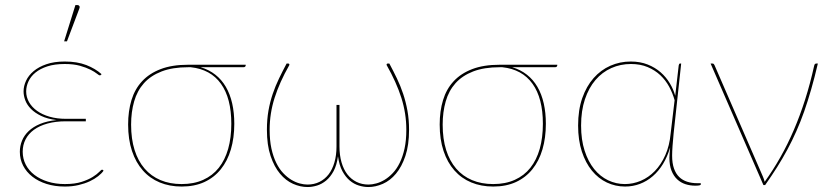

<svg xmlns="http://www.w3.org/2000/svg" viewBox="-20 -746 3352 774"><path d="M60 0ZM386.5 -444Q384.5 -442 382.5 -442Q379.5 -442 370.5 -449.2Q361.5 -456.5 344.8 -465Q328 -473.5 302.5 -480.8Q277 -488 241 -488Q200.5 -488 171.2 -478.5Q142 -469 123 -453.5Q104 -438 94.8 -418Q85.5 -398 85.5 -377.5Q85.5 -354.5 97 -334.2Q108.5 -314 129.5 -299Q150.5 -284 180 -275.5Q209.5 -267 245.5 -267H326V-257H245.5Q204 -257 171.5 -248Q139 -239 116.8 -222.8Q94.5 -206.5 83 -184Q71.5 -161.5 71.5 -134.5Q71.5 -106 84 -82Q96.5 -58 119 -40.8Q141.5 -23.5 172.8 -13.8Q204 -4 241.5 -4Q282 -4 309.5 -13Q337 -22 354.2 -33Q371.5 -44 380 -53Q388.5 -62 391.5 -62Q393.5 -62 395.5 -60L397.5 -58Q390 -47 375.8 -35.8Q361.5 -24.5 341.8 -15.2Q322 -6 296.8 0Q271.5 6 241.5 6Q201 6 167.8 -4.5Q134.5 -15 110.5 -33.8Q86.5 -52.5 73.2 -78.2Q60 -104 60 -134Q60 -157.5 68.8 -179Q77.5 -200.5 95.8 -217.8Q114 -235 141.8 -246.5Q169.5 -258 208 -262Q171 -266.5 145.8 -278.8Q120.5 -291 104.8 -307Q89 -323 82 -341.5Q75 -360 75 -377.5Q75 -399 85 -420.5Q95 -442 115.5 -459.2Q136 -476.5 167.2 -487.2Q198.5 -498 241 -498Q291 -498 327.8 -483.8Q364.5 -469.5 389.5 -447ZM238.5 -579.5 284 -725.5H293Q297.5 -725.5 300 -721.5Q302.5 -717.5 300 -712L250 -579.5Z M789 -475Q822.5 -465 848 -445Q873.5 -425 890.5 -395.8Q907.5 -366.5 916 -329Q924.5 -291.5 924.5 -247Q924.5 -190.5 910.8 -143.8Q897 -97 870.2 -63.8Q843.5 -30.5 804 -12.2Q764.5 6 712.5 6Q663.5 6 623.8 -10.5Q584 -27 555.8 -59Q527.5 -91 512 -137.5Q496.5 -184 496.5 -244Q496.5 -298 510 -342.5Q523.5 -387 552.8 -418.5Q582 -450 627.8 -467.5Q673.5 -485 738 -485H970.5V-483Q970.5 -480 968.5 -477.5Q966.5 -475 961 -475ZM912.5 -247Q912.5 -350 870.8 -408.2Q829 -466.5 749 -475H738.5Q675.5 -475 631.5 -458Q587.5 -441 560.2 -410.5Q533 -380 520.8 -337.2Q508.5 -294.5 508.5 -243.5Q508.5 -186 522.5 -141.5Q536.5 -97 562.8 -66.5Q589 -36 626.8 -20Q664.5 -4 712 -4Q761.5 -4 799.2 -21Q837 -38 862 -69.5Q887 -101 899.8 -146Q912.5 -191 912.5 -247Z M1219.5 -2Q1246.5 -2 1268 -12.8Q1289.5 -23.5 1304.8 -43.2Q1320 -63 1328.2 -91.5Q1336.5 -120 1336.5 -155.5V-323H1348.5V-155.5Q1348.5 -120 1356.8 -91.5Q1365 -63 1380.2 -43.2Q1395.5 -23.5 1417 -12.8Q1438.5 -2 1465.5 -2Q1479.5 -2 1496.5 -6.5Q1513.5 -11 1530.5 -21.2Q1547.5 -31.5 1563.2 -48Q1579 -64.5 1591.2 -89.2Q1603.5 -114 1610.8 -147Q1618 -180 1618 -223Q1618 -288.5 1598 -351.5Q1578 -414.5 1539 -483Q1537.5 -486 1539.2 -488Q1541 -490 1543.5 -490H1549.5Q1565.5 -460 1580 -430Q1594.5 -400 1605.2 -367.8Q1616 -335.5 1622.5 -299.8Q1629 -264 1629 -223Q1629 -161 1614.2 -117.2Q1599.5 -73.5 1576.2 -45.8Q1553 -18 1523.5 -5Q1494 8 1465 8Q1446.5 8 1426.8 2Q1407 -4 1390 -18.2Q1373 -32.5 1360.2 -56.2Q1347.5 -80 1342.5 -116Q1337.5 -80 1324.8 -56.2Q1312 -32.5 1294.8 -18.2Q1277.5 -4 1258 2Q1238.5 8 1220 8Q1190.5 8 1161.2 -5Q1132 -18 1108.8 -45.8Q1085.5 -73.5 1070.8 -117.2Q1056 -161 1056 -223Q1056 -264 1062.2 -299.8Q1068.5 -335.5 1079.5 -367.8Q1090.5 -400 1105 -430Q1119.5 -460 1135.5 -490H1141.5Q1144 -490 1145.8 -488Q1147.5 -486 1146 -483Q1107 -414.5 1087 -351.5Q1067 -288.5 1067 -223Q1067 -180 1074.2 -147Q1081.5 -114 1093.8 -89.2Q1106 -64.5 1121.8 -48Q1137.5 -31.5 1154.5 -21.2Q1171.5 -11 1188.2 -6.5Q1205 -2 1219.5 -2Z M2045 -475Q2078.5 -465 2104 -445Q2129.5 -425 2146.5 -395.8Q2163.5 -366.5 2172 -329Q2180.5 -291.5 2180.5 -247Q2180.5 -190.5 2166.8 -143.8Q2153 -97 2126.2 -63.8Q2099.5 -30.5 2060 -12.2Q2020.5 6 1968.5 6Q1919.5 6 1879.8 -10.5Q1840 -27 1811.8 -59Q1783.5 -91 1768 -137.5Q1752.5 -184 1752.5 -244Q1752.5 -298 1766 -342.5Q1779.5 -387 1808.8 -418.5Q1838 -450 1883.8 -467.5Q1929.5 -485 1994 -485H2226.5V-483Q2226.5 -480 2224.5 -477.5Q2222.5 -475 2217 -475ZM2168.5 -247Q2168.5 -350 2126.8 -408.2Q2085 -466.5 2005 -475H1994.5Q1931.5 -475 1887.5 -458Q1843.5 -441 1816.2 -410.5Q1789 -380 1776.8 -337.2Q1764.5 -294.5 1764.5 -243.5Q1764.5 -186 1778.5 -141.5Q1792.5 -97 1818.8 -66.5Q1845 -36 1882.8 -20Q1920.5 -4 1968 -4Q2017.5 -4 2055.2 -21Q2093 -38 2118 -69.5Q2143 -101 2155.8 -146Q2168.5 -191 2168.5 -247Z M2678.5 -110Q2678.5 -120 2679.5 -130.2Q2680.5 -140.5 2681.5 -151.5Q2670.5 -114.5 2652.8 -85.2Q2635 -56 2611.5 -35.8Q2588 -15.5 2559.8 -4.8Q2531.5 6 2500 6Q2461 6 2426.5 -10.2Q2392 -26.5 2366.2 -58Q2340.5 -89.5 2325.5 -135.2Q2310.5 -181 2310.5 -240Q2310.5 -302.5 2327.2 -350.5Q2344 -398.5 2373 -431.2Q2402 -464 2440.5 -481Q2479 -498 2522.5 -498Q2560.5 -498 2590.8 -486Q2621 -474 2643.2 -454.5Q2665.5 -435 2680.2 -410.2Q2695 -385.5 2702 -360L2716 -482Q2717 -486.5 2718 -488.2Q2719 -490 2723 -490H2726L2695.5 -207.5Q2693 -182 2691.2 -158Q2689.5 -134 2689.5 -119Q2689.5 -88 2697 -66.8Q2704.5 -45.5 2718 -32.5Q2731.5 -19.5 2750 -13.5Q2768.5 -7.5 2791 -7.5H2805V-2.5Q2805 2.5 2783 2.5Q2762 2.5 2743.2 -3.5Q2724.5 -9.5 2710 -23Q2695.5 -36.5 2687 -58Q2678.5 -79.5 2678.5 -110ZM2499 -4Q2532 -4 2563.2 -17.2Q2594.5 -30.5 2619.8 -56.5Q2645 -82.5 2662 -120.5Q2679 -158.5 2683.5 -207.5L2699.5 -342Q2692 -369.5 2677.8 -396Q2663.5 -422.5 2642 -442.8Q2620.5 -463 2591 -475.5Q2561.5 -488 2523.5 -488Q2481 -488 2444.2 -471.5Q2407.5 -455 2380.5 -423.5Q2353.5 -392 2338 -345.8Q2322.5 -299.5 2322.5 -240Q2322.5 -182.5 2336.8 -138.5Q2351 -94.5 2375.2 -64.5Q2399.5 -34.5 2431.5 -19.2Q2463.5 -4 2499 -4Z M3277 -490Q3264 -434 3250.2 -386.2Q3236.5 -338.5 3221.8 -296.5Q3207 -254.5 3190.2 -216.8Q3173.5 -179 3154.2 -143.2Q3135 -107.5 3112.8 -72.2Q3090.5 -37 3064.5 0H3057.5L2844.5 -490H2851.5Q2855.5 -490 2857.5 -487.8Q2859.5 -485.5 2860.5 -483L3055.5 -34Q3060.5 -22.5 3062.5 -13Q3097 -61 3126.2 -112.8Q3155.5 -164.5 3180.2 -222.2Q3205 -280 3225.5 -344.2Q3246 -408.5 3262 -480.5Q3263 -486 3265.5 -488Q3268 -490 3271 -490Z"/></svg>

Font: Lato Hairline
Style: Regular
Weight: 100
Designer: Lukasz Dziedzic
Foundry: tyPoland Lukasz Dziedzic
Version: Version 2.007; 2014-02-27